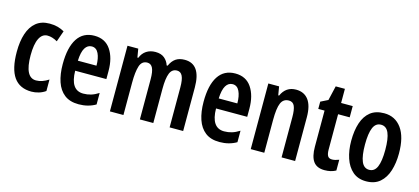

<svg xmlns="http://www.w3.org/2000/svg" viewBox="-56 -1092 3350 1534"><g transform="rotate(15 1619.0 -325.0)"><path d="M234 10Q136 10 87.5 -58.5Q39 -127 39 -268Q39 -354 60 -418Q81 -482 124.5 -517.5Q168 -553 236 -553Q273 -553 302.5 -545Q332 -537 358 -522L326 -431Q283 -456 244 -456Q200 -456 176.5 -408.5Q153 -361 153 -269Q153 -86 246 -86Q296 -86 349 -121V-26Q324 -8 293.5 1Q263 10 234 10Z M607 -552Q696 -552 741.5 -484.5Q787 -417 787 -309V-242H529Q531 -82 638 -82Q671 -82 701 -91Q731 -100 764 -121V-26Q703 10 624 10Q551 10 506 -25Q461 -60 440 -122.5Q419 -185 419 -268Q419 -406 466.5 -479Q514 -552 607 -552ZM608 -464Q573 -464 552.5 -430.5Q532 -397 529 -325H683Q683 -386 664.5 -425Q646 -464 608 -464Z M1353 -553Q1487 -553 1487 -360V0H1375V-331Q1375 -395 1360.5 -424.5Q1346 -454 1316 -454Q1274 -454 1257 -411.5Q1240 -369 1240 -284V0H1129V-332Q1129 -396 1114.5 -425Q1100 -454 1070 -454Q1024 -454 1008.5 -405Q993 -356 993 -268V0H881V-543H970L982 -472H989Q1005 -512 1036.5 -532.5Q1068 -553 1111 -553Q1158 -553 1185.5 -530Q1213 -507 1224 -472H1232Q1250 -513 1279 -533Q1308 -553 1353 -553Z M1772 -552Q1861 -552 1906.5 -484.5Q1952 -417 1952 -309V-242H1694Q1696 -82 1803 -82Q1836 -82 1866 -91Q1896 -100 1929 -121V-26Q1868 10 1789 10Q1716 10 1671 -25Q1626 -60 1605 -122.5Q1584 -185 1584 -268Q1584 -406 1631.5 -479Q1679 -552 1772 -552ZM1773 -464Q1738 -464 1717.5 -430.5Q1697 -397 1694 -325H1848Q1848 -386 1829.5 -425Q1811 -464 1773 -464Z M2274 -553Q2341 -553 2377 -505Q2413 -457 2413 -362V0H2301V-333Q2301 -393 2288 -423.5Q2275 -454 2241 -454Q2195 -454 2176.5 -411.5Q2158 -369 2158 -269V0H2046V-543H2135L2147 -472H2154Q2190 -553 2274 -553Z M2694 -88Q2707 -88 2721 -91.5Q2735 -95 2751 -101V-12Q2731 -1 2708 4.5Q2685 10 2658 10Q2594 10 2565 -30Q2536 -70 2536 -152V-450H2484V-510L2544 -540L2572 -660H2648V-543H2744V-450H2648V-159Q2648 -123 2658 -105.5Q2668 -88 2694 -88Z M3199 -272Q3199 -194 3179 -130Q3159 -66 3115.5 -28Q3072 10 3001 10Q2934 10 2890.5 -27.5Q2847 -65 2825.5 -129Q2804 -193 2804 -272Q2804 -358 2825 -421Q2846 -484 2889.5 -518.5Q2933 -553 3003 -553Q3094 -553 3146.5 -481Q3199 -409 3199 -272ZM2918 -272Q2918 -180 2938 -132.5Q2958 -85 3002 -85Q3046 -85 3066 -132Q3086 -179 3086 -272Q3086 -365 3066 -411.5Q3046 -458 3002 -458Q2958 -458 2938 -411.5Q2918 -365 2918 -272Z"/></g></svg>

Font: Noto Sans Khmer UI ExtraCondensed SemiBold
Style: Regular
Weight: 600
Width: 2
Designer: Danh Hong and the Monotype Design Team
Foundry: Monotype Imaging Inc.
Version: Version 2.002; ttfautohint (v1.8.4.7-5d5b)